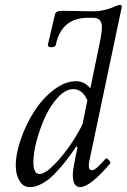

<svg xmlns="http://www.w3.org/2000/svg" viewBox="-20 -745 513 778"><path d="M101.1 13.2Q73.7 13.2 58.8 -12.5Q43.9 -38.1 43.9 -73.2Q43.9 -123 65.2 -183.3Q86.4 -243.7 119.6 -295.2Q152.8 -346.7 198.5 -381.3Q244.1 -416 288.1 -416Q321.8 -416 346.2 -387.2L387.2 -586.9Q393.1 -619.6 393.1 -633.8Q393.1 -672.9 358.9 -672.9H336.9Q228.5 -672.9 206.1 -563Q204.6 -557.1 196.3 -554.7Q188 -552.2 180.4 -554.7Q172.9 -557.1 173.8 -563L203.1 -688Q205.6 -694.8 211.9 -698Q218.3 -701.2 233.9 -701.2Q247.6 -701.2 294.4 -700.2Q341.3 -699.2 358.9 -699.2Q401.9 -699.2 446.8 -719.2Q458.5 -725.1 466.8 -725.1Q473.1 -725.1 473.1 -719.2Q473.1 -710.9 471.2 -706.1L344.2 -103Q339.8 -85.9 339.8 -73.2Q339.8 -55.2 353 -55.2Q361.3 -55.2 373.8 -66.4Q386.2 -77.6 408.2 -102.1Q410.6 -105 416 -101.1Q421.4 -97.2 425 -91.3Q428.7 -85.4 426.8 -83Q344.7 13.2 305.2 13.2Q274.9 13.2 274.9 -37.1Q274.9 -59.6 293.9 -147L289.1 -151.9Q268.6 -120.6 247.8 -94Q227.1 -67.4 202.4 -41.7Q177.7 -16.1 151.4 -1.5Q125 13.2 101.1 13.2ZM140.1 -40Q162.6 -40 200 -78.1Q237.3 -116.2 268.3 -162.6Q299.3 -209 314.9 -243.2L334 -338.9Q314 -383.8 276.9 -383.8Q246.1 -383.8 215.6 -351.3Q185.1 -318.8 163.6 -272.5Q142.1 -226.1 128.7 -175.5Q115.2 -125 115.2 -87.9Q115.2 -40 140.1 -40Z"/></svg>

Font: Junicode SmCond
Style: Italic
Weight: 400
Width: 4
Italic angle: -11°
Designer: Peter S. Baker
Version: Version 2.206